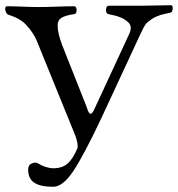

<svg xmlns="http://www.w3.org/2000/svg" viewBox="-20 -676 682 736"><path d="M268 -158 120 -522Q107 -552 79 -582Q56 -606 11 -620Q6 -622 2.5 -630Q-1 -638 0 -645Q1 -652 7 -652Q30 -652 67.5 -650.5Q105 -649 129 -649Q155 -649 196 -650.5Q237 -652 265 -652Q270 -652 272.5 -645Q275 -638 273 -630.5Q271 -623 265 -622Q231 -617 216 -608Q201 -599 201 -579Q201 -548 218 -504L311 -269Q317 -249 322 -243Q327 -237 332.5 -242.5Q338 -248 347 -269L474 -543Q489 -573 473 -589Q467 -595 461 -599Q455 -603 450.5 -605.5Q446 -608 437.5 -611Q429 -614 426 -615Q423 -616 410.5 -618.5Q398 -621 395 -622Q386 -624 386.5 -639Q387 -654 397 -654H519Q542 -654 577 -655Q612 -656 635 -656Q643 -656 642 -643Q641 -630 635 -628Q627 -626 615 -623.5Q603 -621 596.5 -619Q590 -617 580.5 -613Q571 -609 562 -603Q544 -591 537.5 -582Q531 -573 519 -547L368 -222Q299 -76 259.5 -18Q220 40 184 40Q134 40 111 24Q88 9 88 -26Q88 -44 102 -49.5Q116 -55 123 -51Q156 -31 185 -31Q218 -31 238.5 -48.5Q259 -66 276 -106Q282 -120 268 -158Z"/></svg>

Font: EB Garamond 12 All SC
Style: AllSC
Weight: 400
Version: Version 0.016 ; ttfautohint (v0.97) -l 8 -r 50 -G 200 -x 0 -